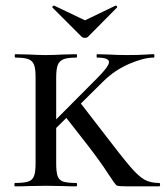

<svg xmlns="http://www.w3.org/2000/svg" viewBox="-20 -660 587 680"><path d="M33 -12Q65 -12 80 -17Q95 -22 100.5 -36.5Q106 -51 106 -81V-387Q106 -417 100.5 -431Q95 -445 80.5 -450.5Q66 -456 35 -456Q32 -456 32 -462Q32 -468 35 -468L80 -467Q118 -465 142 -465Q166 -465 206 -467L250 -468Q253 -468 253 -462Q253 -456 250 -456Q219 -456 204.5 -450Q190 -444 184.5 -429.5Q179 -415 179 -385V-81Q179 -51 184 -36.5Q189 -22 203.5 -17Q218 -12 250 -12Q253 -12 253 -6Q253 0 250 0Q221 0 205 -1L142 -2L80 -1Q63 0 33 0Q31 0 31 -6Q31 -12 33 -12ZM291 -145 209 -250 262 -299 340 -198Q411 -105 441 -70Q471 -35 492 -23.5Q513 -12 544 -12Q547 -12 547 -6Q547 0 544 0H431Q399 0 393.5 -3Q388 -6 361.5 -47Q335 -88 291 -145ZM366 -440Q366 -456 324 -456Q322 -456 322 -462Q322 -468 324 -468L363 -467Q397 -465 430 -465Q470 -465 502 -467Q511 -468 524 -468Q527 -468 527 -462Q527 -456 524 -456Q489 -456 438 -434Q387 -412 347 -373L156 -184L128 -186L325 -384Q366 -425 366 -440ZM165 -634Q165 -636 167.5 -638.5Q170 -641 172 -640L281 -588L389 -640H390Q393 -640 394.5 -637.5Q396 -635 394 -633L292 -530Q288 -526 281 -526Q273 -526 269 -530L166 -633Q166 -633 165.5 -633.5Q165 -634 165 -634Z"/></svg>

Font: Cormorant Unicase Medium
Style: Regular
Weight: 500
Designer: Christian Thalmann (Catharsis Fonts)
Foundry: Catharsis Fonts
Version: Version 4.000